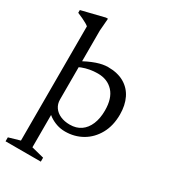

<svg xmlns="http://www.w3.org/2000/svg" viewBox="-240 -827 1035 1177"><g transform="rotate(30 278.0 -238.0)"><path d="M77 -615.5Q70.5 -621.5 57.2 -629Q44 -636.5 26.5 -644.8Q9 -653 -10.5 -661V-680.5L151.5 -720.5H165.5L158.5 -632.5V-145Q158.5 -113.5 174.8 -90Q191 -66.5 220 -53.8Q249 -41 286.5 -41Q332.5 -41 364.5 -63.2Q396.5 -85.5 413.8 -126.8Q431 -168 431 -224Q431 -310 390 -354.5Q349 -399 280.5 -399Q251.5 -399 224.2 -394Q197 -389 172.2 -379.5Q147.5 -370 125.5 -355.5V-397Q157.5 -416 184.8 -428.8Q212 -441.5 235.2 -449.5Q258.5 -457.5 278.2 -461Q298 -464.5 314.5 -464.5Q382.5 -464.5 429 -437.8Q475.5 -411 499.2 -362.5Q523 -314 523 -248.5Q523 -169 490.5 -110.8Q458 -52.5 403.5 -21.2Q349 10 283 10Q251 10 223 0.5Q195 -9 171 -25.5Q147 -42 127.5 -64H158.5V193.5L247 216V244H-2.5V216L77 193Z"/></g></svg>

Font: Newsreader
Style: Regular
Weight: 400
Designer: Hugues Gentile
Foundry: Production Type
Version: Version 1.003